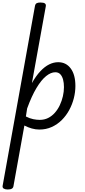

<svg xmlns="http://www.w3.org/2000/svg" viewBox="-24 -1014 679 1528"><path d="M37 494Q18 494 6 487Q-6 480 -3 464L254 -965Q257 -982 267 -988Q277 -994 298 -994Q324 -994 334 -986Q344 -978 340 -961L230 -353Q263 -411 297.5 -447.5Q332 -484 367.5 -501.5Q403 -519 439 -519Q502 -519 539 -469Q576 -419 576 -330Q576 -281 563.5 -232Q551 -183 527 -138.5Q503 -94 468 -59Q433 -24 388 -3.5Q343 17 289 17Q259 17 229 8.5Q199 0 170 -15L83 468Q81 481 70 487.5Q59 494 37 494ZM182 -87Q213 -71 241 -65.5Q269 -60 292 -60Q329 -60 359 -75Q389 -90 412.5 -116.5Q436 -143 452 -177Q468 -211 476.5 -248Q485 -285 485 -321Q485 -354 478 -380.5Q471 -407 456 -423Q441 -439 416 -439Q381 -439 343 -408.5Q305 -378 266.5 -314Q228 -250 192 -151Z"/></svg>

Font: Playwrite DE VA
Style: Regular
Weight: 400
Designer: Veronika Burian, José Scaglione
Foundry: TypeTogether
Version: Version 1.002